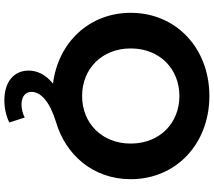

<svg xmlns="http://www.w3.org/2000/svg" viewBox="-70 -682 984 884"><g transform="rotate(90 422.0 -240.0)"><path d="M542 -6C690 -49 805 -174 805 -350C805 -559 642 -712 422 -712C202 -712 39 -559 39 -350C39 -160 174 -16 365 8C324 41 305 80 305 120C305 187 355 232 443 232C480 232 519 222 544 209L521 138C505 147 482 153 461 153C425 153 403 135 403 107C403 64 448 23 542 -6ZM203 -350C203 -483 297 -574 422 -574C547 -574 641 -483 641 -350C641 -217 547 -126 422 -126C297 -126 203 -217 203 -350Z"/></g></svg>

Font: AWKNG-Font
Style: Bold
Weight: 700
Designer: Awakening Church
Foundry: Awakening Church
Version: Version 1.700;PS 001.700;hotconv 1.0.88;makeotf.lib2.5.64775